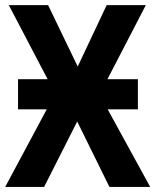

<svg xmlns="http://www.w3.org/2000/svg" viewBox="-20 -734 610 754"><path d="M50.8 -422.9H167L14.6 -713.9H168.9L285.2 -472.7L398.9 -713.9H552.7L401.9 -422.9H521.5V-304.7H402.8L569.8 0H409.7L283.2 -256.8L153.3 0H0.5L163.6 -304.7H50.8Z"/></svg>

Font: Open Sans SemiCondensed
Style: Bold
Weight: 700
Width: 4
Designer: Monotype Design Team
Foundry: Monotype Imaging Inc.
Version: Version 3.003